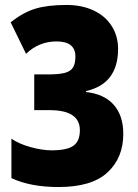

<svg xmlns="http://www.w3.org/2000/svg" viewBox="-20 -744 558 774"><path d="M327 -377V-373Q400 -365 438.5 -321.5Q477 -278 477 -204Q477 -108 413.5 -49Q350 10 216 10Q103 10 26 -26V-185Q56 -164 103 -151Q150 -138 188 -138Q250 -138 276 -156.5Q302 -175 302 -219Q302 -300 180 -300H118V-444H173Q217 -444 240.5 -450Q264 -456 274 -471.5Q284 -487 284 -516Q284 -577 208 -577Q137 -577 85 -527L23 -654Q73 -694 122.5 -709Q172 -724 248 -724Q310 -724 357 -702Q404 -680 430 -639.5Q456 -599 456 -547Q456 -406 327 -377Z"/></svg>

Font: Noto Sans UI CondBlack
Style: Regular
Weight: 900
Width: 3
Designer: Monotype Design Team
Foundry: Monotype Imaging Inc.
Version: Version 1.001